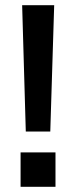

<svg xmlns="http://www.w3.org/2000/svg" viewBox="-20 -717 292 737"><path d="M65 -697H188L173 -212H79ZM59 -132H193V0H59Z"/></svg>

Font: Hanken Grotesk
Style: Bold
Weight: 700
Designer: Alfredo Marco Pradil
Foundry: Hanken Design Co.
Version: Version 3.014